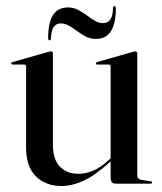

<svg xmlns="http://www.w3.org/2000/svg" viewBox="-20 -616 544 644"><path d="M351 -19V-78.5V-81V-393Q351 -396 349.5 -397.8Q348 -399.5 344.5 -399.5H305.5Q303.5 -399.5 302.5 -400.8Q301.5 -402 301.5 -403.5Q301.5 -405.5 302.8 -406.2Q304 -407 306 -408L424 -441.5Q428.5 -443 430.5 -443.2Q432.5 -443.5 434.5 -443.5Q437.5 -443.5 439 -441.5Q440.5 -439.5 440.5 -437V-28.5Q440.5 -22 443.5 -18.2Q446.5 -14.5 453 -13L484 -8Q487.5 -8 488.8 -6.8Q490 -5.5 490 -3.5Q490 -2 488.8 -1Q487.5 0 484.5 0H367.5Q359.5 0 355.2 -4.8Q351 -9.5 351 -19ZM67.5 -122V-393Q67.5 -396 66 -397.8Q64.5 -399.5 60.5 -399.5H22Q20 -399.5 18.8 -400.8Q17.5 -402 17.5 -403.5Q17.5 -405.5 18.8 -406.2Q20 -407 22.5 -408L140.5 -441.5Q145.5 -443 147.5 -443.2Q149.5 -443.5 151.5 -443.5Q154.5 -443.5 156 -441.5Q157.5 -439.5 157.5 -437V-131.5Q157.5 -80.5 181.2 -56.8Q205 -33 243.5 -33Q267.5 -33 292.8 -43.8Q318 -54.5 344 -78.5L361 -93.5L366 -88.5L348.5 -72.5Q298.5 -27 259.8 -9.5Q221 8 186 8Q134.5 8 101 -24Q67.5 -56 67.5 -122ZM301.5 -485.5Q283.5 -485.5 268.2 -493.2Q253 -501 239 -511.5Q225 -522 211.5 -529.8Q198 -537.5 184 -537.5Q167.5 -537.5 159.5 -524.8Q151.5 -512 151 -488Q151 -480.5 146.5 -480.5Q141.5 -480.5 141.5 -488.5Q141.5 -539 157.5 -565Q173.5 -591 208 -591Q226.5 -591 241.8 -583Q257 -575 270.8 -564.8Q284.5 -554.5 298 -546.5Q311.5 -538.5 326 -538.5Q342.5 -538.5 350.5 -551.2Q358.5 -564 359 -588.5Q359 -595.5 363.5 -595.5Q368.5 -595.5 368.5 -588Q368.5 -537.5 352.2 -511.5Q336 -485.5 301.5 -485.5Z"/></svg>

Font: Fraunces 96pt
Style: Regular
Weight: 400
Version: Version 1.000;[b76b70a41]